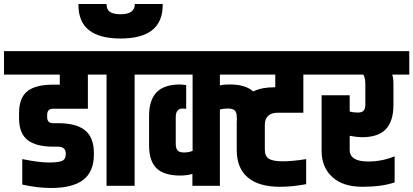

<svg xmlns="http://www.w3.org/2000/svg" viewBox="-60 -926 2060 957"><path d="M378 -384H204Q175 -384 175 -353V-343Q175 -312 204 -312H229Q321 -312 364.5 -276Q408 -240 408 -163V-156Q408 -71 355.5 -30Q303 11 194 11Q128 11 51 -6V-133Q134 -116 183 -116Q232 -116 250 -124.5Q268 -133 268 -159Q268 -195 229 -195H204Q120 -195 77.5 -228Q35 -261 35 -336V-362Q35 -438 76 -471Q117 -504 204 -504H238V-554H-40V-671H469V-554H378Z M471 -554H389V-671H693V-554H611V0H471Z M612 -906H751V-901Q751 -734 541 -734Q331 -734 331 -901V-906H471Q471 -879 487.5 -867Q504 -855 542 -855Q612 -855 612 -906Z M900 -174V-554H613V-671H1542V-554H1452V-364H1323Q1293 -364 1276.5 -348.5Q1260 -333 1260 -304V-181Q1260 -147 1280.5 -134.5Q1301 -122 1349.5 -122Q1398 -122 1466 -133V-8Q1397 5 1335 5Q1230 5 1175 -41.5Q1120 -88 1120 -178V-315Q1120 -331 1121 -339H1120V-343Q1120 -366 1110 -375.5Q1100 -385 1076.5 -385Q1053 -385 1036 -380V0H899V-59Q871 -51 839 -51Q757 -51 720 -87.5Q683 -124 683 -202V-348Q683 -427 720.5 -466Q758 -505 839 -505L868 -502V-384Q863 -385 848.5 -385Q834 -385 825 -374.5Q816 -364 816 -343V-208Q816 -187 825 -176.5Q834 -166 857 -166Q880 -166 900 -174ZM1036 -554V-500Q1052 -505 1085 -505Q1164 -505 1202 -470Q1244 -491 1306 -491H1312V-554Z M1743 -242Q1723 -242 1683 -249V-179Q1683 -121 1775 -121Q1845 -121 1907 -147V-17Q1844 5 1746.5 5Q1649 5 1596 -44Q1543 -93 1543 -174V-451H1683V-370Q1701 -365 1723 -365Q1745 -365 1753 -375Q1761 -385 1761 -404V-507Q1761 -538 1751 -554H1463V-671H1980V-554H1895Q1901 -538 1901 -507V-402Q1901 -323 1863.5 -282.5Q1826 -242 1743 -242Z"/></svg>

Font: Khand
Style: Bold
Weight: 700
Designer: Devanagari: Sanchit Sawaria, Jyotish Sonowal; Latin: Satya Rajpurohit
Foundry: Indian Type Foundry
Version: Version 1.101;PS 1.0;hotconv 1.0.78;makeotf.lib2.5.61930; tt